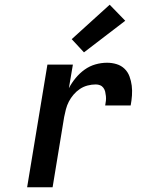

<svg xmlns="http://www.w3.org/2000/svg" viewBox="-20 -794 640 814"><path d="M95 0 181 -520H289L272 -420Q284 -443 301 -463.5Q318 -484 339 -499Q360 -514 384.5 -521Q409 -528 434 -528Q455 -528 474.5 -522Q494 -516 508 -502.5Q522 -489 529 -470Q536 -451 538.5 -431Q541 -411 539.5 -389.5Q538 -368 534 -347H426Q428 -357 429 -367Q430 -377 429 -386.5Q428 -396 426 -405Q424 -414 418.5 -421.5Q413 -429 404.5 -432.5Q396 -436 386 -436Q369 -436 351.5 -431.5Q334 -427 319 -417Q304 -407 292 -393Q280 -379 272 -363.5Q264 -348 259.5 -331Q255 -314 252 -298L203 0ZM336 -572 284 -628 445 -774 511 -706Z"/></svg>

Font: Iosevka SmBd Ex Obl
Style: Regular
Weight: 600
Width: 7
Italic angle: -9°
Monospace: yes
Designer: Belleve Invis
Foundry: Belleve Invis
Version: Version 32.5.0; ttfautohint (v1.8.4)